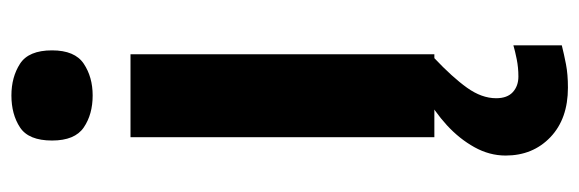

<svg xmlns="http://www.w3.org/2000/svg" viewBox="-368 -432 1040 345"><g transform="rotate(-90 152.5 -260.0)"><path d="M227 -546V0H78V-546ZM153 -760Q186 -760 210 -744.5Q234 -729 234 -687Q234 -646 210 -630Q186 -614 153 -614Q119 -614 95.5 -630Q72 -646 72 -687Q72 -729 95.5 -744.5Q119 -760 153 -760ZM148 111Q148 131 159 141Q170 151 187 151Q203 151 218 148Q233 145 243 142V229Q227 233 209 236.5Q191 240 167 240Q111 240 78 208.5Q45 177 45 128Q45 99 60 72Q75 45 99.5 22.5Q124 0 155 -17L220 0Q186 32 167 58.5Q148 85 148 111Z"/></g></svg>

Font: Noto Sans Armenian
Style: Bold
Weight: 700
Version: Version 2.007